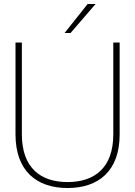

<svg xmlns="http://www.w3.org/2000/svg" viewBox="-20 -934 680 966"><path d="M320 12C474 12 582 -72 582 -258V-720H550V-258C550 -88 454 -18 320 -18C186 -18 90 -88 90 -258V-720H58V-258C58 -72 166 12 320 12ZM305 -768H335L461 -914H421Z"/></svg>

Font: Aspekta 100
Style: Regular
Weight: 100
Designer: Ivo Dolenc
Version: Version 2.000